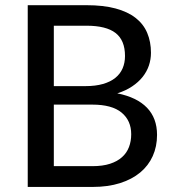

<svg xmlns="http://www.w3.org/2000/svg" viewBox="-20 -738 688 758"><path d="M89.5 0V-717.5H321.5Q388.5 -717.5 436.5 -704.5Q484.5 -691.5 515.5 -667.2Q546.5 -643 561.2 -608Q576 -573 576 -529.5Q576 -503.5 567.8 -479.2Q559.5 -455 543 -434.2Q526.5 -413.5 501.5 -396.8Q476.5 -380 443 -369.5Q520.5 -354 560.2 -312.8Q600 -271.5 600 -205.5Q600 -159.5 583 -121.8Q566 -84 533.5 -57Q501 -30 453.8 -15Q406.5 0 346 0ZM192.5 -325V-82H344.5Q385.5 -82 414.5 -91.5Q443.5 -101 462 -117.8Q480.5 -134.5 489.2 -157.5Q498 -180.5 498 -208Q498 -262 460 -293.5Q422 -325 344.5 -325ZM192.5 -398H317Q357 -398 386.5 -406.5Q416 -415 435.2 -430.5Q454.5 -446 464 -468Q473.5 -490 473.5 -517Q473.5 -579 436.2 -607.8Q399 -636.5 321.5 -636.5H192.5Z"/></svg>

Font: Lato Medium
Style: Regular
Weight: 500
Designer: Lukasz Dziedzic
Foundry: tyPoland Lukasz Dziedzic
Version: Version 2.006; 2014-01-15